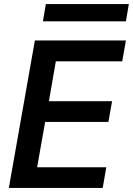

<svg xmlns="http://www.w3.org/2000/svg" viewBox="-20 -924 654 944"><path d="M151.5 -725H599L581 -622.5H254.5L220.5 -426.5H531L513 -324.5H202L162.5 -101.5H502.5L485 0H23.5ZM205.5 -904H613.5L599 -819H191Z"/></svg>

Font: JuliaMono SemiBoldItalic
Style: Regular
Weight: 600
Italic angle: -9°
Monospace: yes
Designer: cormullion
Foundry: corm
Version: Version 0.049; ttfautohint (v1.8.4)